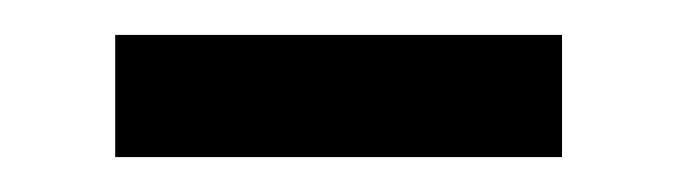

<svg xmlns="http://www.w3.org/2000/svg" viewBox="-20 -335 387 110"><path d="M46 -245H302V-315H46Z"/></svg>

Font: Noto Sans CJK SC
Style: Regular
Weight: 400
Designer: Ryoko NISHIZUKA 西塚涼子 (kana, bopomofo & ideographs); Paul D. Hunt (Latin, Greek & Cyrillic); Sandoll Communications 산돌커뮤니
Foundry: Adobe
Version: Version 2.004;hotconv 1.0.118;makeotfexe 2.5.65603